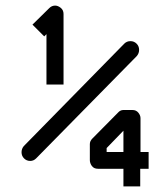

<svg xmlns="http://www.w3.org/2000/svg" viewBox="-20 -716 580 686"><path d="M207 -414H146V-594L138 -586L96 -628L156 -687Q165 -696 177 -696Q187 -696 197 -688Q207 -680 207 -666ZM424 -560Q433 -569 446 -569Q459 -569 468 -560Q477 -551 477 -538Q477 -525.5 469 -516L109 -150Q100 -141 88 -141Q75 -141 66 -150Q57 -159 57 -172Q57 -184.5 65 -194ZM511 -173V-113H481V-50H421V-113H330Q315.5 -113 308.2 -123Q301 -133 301 -144V-172V-201Q301 -212 310 -221L401 -313Q409.5 -323 421 -323H453Q466.5 -323 474.2 -313.5Q482 -304 482 -294V-173ZM421 -173V-249L361 -187V-173Z"/></svg>

Font: 3270 Nerd Font Mono
Style: Regular
Weight: 400
Monospace: yes
Version: Version 3.0.1;Nerd Fonts 3.0.0